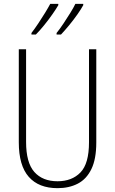

<svg xmlns="http://www.w3.org/2000/svg" viewBox="-20 -1022 600 1001"><path d="M482 -279Q482 -193 456.5 -140.5Q431 -88 385.5 -64.5Q340 -41 280 -41Q182 -41 130 -100Q78 -159 78 -280V-765H116V-282Q116 -174 159 -125.5Q202 -77 280 -77Q355 -77 399.5 -123Q444 -169 444 -280V-765H482ZM414 -995Q404 -976 384 -947.5Q364 -919 340.5 -890.5Q317 -862 298 -842H275V-850Q292 -871 311 -899.5Q330 -928 347 -955.5Q364 -983 373 -1002H414ZM284 -995Q273 -976 253.5 -948Q234 -920 210.5 -891Q187 -862 167 -842H144V-850Q161 -872 180 -900.5Q199 -929 215.5 -956Q232 -983 242 -1002H284Z"/></svg>

Font: Noto Sans Tamil UI Condensed ExtraLight
Style: Regular
Weight: 200
Width: 3
Designer: Jelle Bosma - Monotype Design Team
Foundry: Monotype Imaging Inc.
Version: Version 2.004; ttfautohint (v1.8.4.7-5d5b)